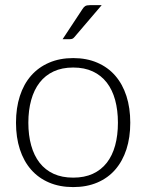

<svg xmlns="http://www.w3.org/2000/svg" viewBox="-20 -736 581 762"><path d="M270.5 -505.5Q324 -505.5 366.2 -487.2Q408.5 -469 437.5 -435.5Q466.5 -402 481.8 -354.8Q497 -307.5 497 -249Q497 -190.5 481.8 -143.5Q466.5 -96.5 437.5 -63Q408.5 -29.5 366.2 -11.5Q324 6.5 270.5 6.5Q217 6.5 174.8 -11.5Q132.5 -29.5 103.2 -63Q74 -96.5 58.8 -143.5Q43.5 -190.5 43.5 -249Q43.5 -307.5 58.8 -354.8Q74 -402 103.2 -435.5Q132.5 -469 174.8 -487.2Q217 -505.5 270.5 -505.5ZM270.5 -31Q315 -31 348.2 -46.2Q381.5 -61.5 403.8 -90Q426 -118.5 437 -158.8Q448 -199 448 -249Q448 -298.5 437 -339Q426 -379.5 403.8 -408.2Q381.5 -437 348.2 -452.5Q315 -468 270.5 -468Q226 -468 192.8 -452.5Q159.5 -437 137.2 -408.2Q115 -379.5 103.8 -339Q92.5 -298.5 92.5 -249Q92.5 -199 103.8 -158.8Q115 -118.5 137.2 -90Q159.5 -61.5 192.8 -46.2Q226 -31 270.5 -31ZM383.5 -715.5 275.5 -589Q271.5 -584 267.2 -582.2Q263 -580.5 257 -580.5H228.5L307 -699.5Q312.5 -708.5 318.5 -712Q324.5 -715.5 336.5 -715.5Z"/></svg>

Font: o
Style: Regular
Weight: 300
Designer: Lukasz Dziedzic
Foundry: Lukasz Dziedzic
Version: Version 1.104; Western+Polish opensource; ttfautohint (v1.8.